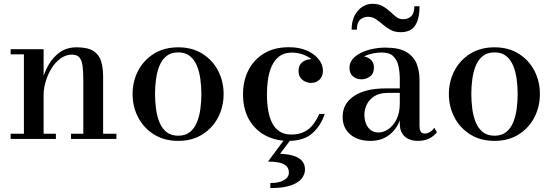

<svg xmlns="http://www.w3.org/2000/svg" viewBox="-20 -712 2837 984"><path d="M203.5 -460V-26.5H266.5V0H34.5V-26.5H102.5V-433.5H34.5V-460ZM508.5 -319.5V-26.5H576.5V0H344V-26.5H407V-303Q407 -345 403.2 -373.8Q399.5 -402.5 387.2 -417.2Q375 -432 349.5 -432Q317 -432 290 -412.2Q263 -392.5 243.8 -361Q224.5 -329.5 214 -293.5Q203.5 -257.5 203.5 -224.5L186 -223Q186 -256.5 196.2 -298.5Q206.5 -340.5 228.8 -379.5Q251 -418.5 286.5 -444Q322 -469.5 373 -469.5Q430.5 -469.5 459.5 -450.2Q488.5 -431 498.5 -397Q508.5 -363 508.5 -319.5Z M893.5 10Q821.5 10 769 -23Q716.5 -56 688 -110.5Q659.5 -165 659.5 -230Q659.5 -295 688 -349.5Q716.5 -404 769 -436.8Q821.5 -469.5 893.5 -469.5Q965 -469.5 1017.2 -436.8Q1069.5 -404 1097.8 -349.5Q1126 -295 1126 -230Q1126 -165 1097.8 -110.5Q1069.5 -56 1017.2 -23Q965 10 893.5 10ZM893.5 -16.5Q930 -16.5 953.2 -35.2Q976.5 -54 989.2 -85.2Q1002 -116.5 1007 -154.5Q1012 -192.5 1012 -230Q1012 -268 1007 -305.8Q1002 -343.5 989.2 -374.8Q976.5 -406 953.2 -424.8Q930 -443.5 893.5 -443.5Q856.5 -443.5 833.2 -424.8Q810 -406 797.2 -374.8Q784.5 -343.5 779.5 -305.8Q774.5 -268 774.5 -230Q774.5 -192.5 779.5 -154.5Q784.5 -116.5 797.2 -85.2Q810 -54 833.2 -35.2Q856.5 -16.5 893.5 -16.5Z M1458 10Q1392 10 1339.5 -18Q1287 -46 1256.2 -99.5Q1225.5 -153 1225.5 -230Q1225.5 -297 1252.8 -351.2Q1280 -405.5 1332.5 -437.8Q1385 -470 1461 -470Q1514.5 -470 1553.5 -452.5Q1592.5 -435 1613.8 -407.5Q1635 -380 1635 -350Q1635 -320 1617.2 -303.5Q1599.5 -287 1574 -287Q1560 -287 1545 -293.5Q1530 -300 1520 -313.5Q1510 -327 1510 -349Q1510 -378 1529.2 -393.2Q1548.5 -408.5 1574 -408.5Q1598 -408.5 1616 -393.8Q1634 -379 1634 -350H1608Q1608 -370.5 1596.2 -387.5Q1584.5 -404.5 1565 -416.8Q1545.5 -429 1522.5 -435.8Q1499.5 -442.5 1477 -442.5Q1436.5 -442.5 1411 -422.8Q1385.5 -403 1371.8 -371.2Q1358 -339.5 1353 -302.5Q1348 -265.5 1348 -230Q1348 -187 1354 -149.2Q1360 -111.5 1374 -83.2Q1388 -55 1412.2 -38.8Q1436.5 -22.5 1473 -22.5Q1511.5 -22.5 1538.5 -36Q1565.5 -49.5 1584.2 -73.5Q1603 -97.5 1616 -128H1644Q1624.5 -68 1580.8 -29Q1537 10 1458 10ZM1365.5 252V226Q1410 226 1435.2 211.2Q1460.5 196.5 1460.5 173Q1460.5 150 1446.5 137.8Q1432.5 125.5 1408.2 120.8Q1384 116 1353.5 116L1441.5 -2.5H1474.5L1415.5 76Q1454.5 77.5 1483 86Q1511.5 94.5 1527.2 111.8Q1543 129 1543 157Q1543 182 1525.5 203.8Q1508 225.5 1469 238.8Q1430 252 1365.5 252Z M2121 10Q2095.5 10 2074.5 0.8Q2053.5 -8.5 2041.2 -28Q2029 -47.5 2029 -78.5V-304.5Q2029 -340.5 2022.5 -372Q2016 -403.5 1996.2 -423.2Q1976.5 -443 1936.5 -443Q1916.5 -443 1893.5 -438.8Q1870.5 -434.5 1850.2 -425.2Q1830 -416 1817 -401Q1804 -386 1804 -364.5H1772Q1772 -391.5 1790.8 -407.8Q1809.5 -424 1832.5 -424Q1857.5 -424 1877 -409Q1896.5 -394 1896.5 -366.5Q1896.5 -335 1876.5 -320.2Q1856.5 -305.5 1832.5 -305.5Q1806.5 -305.5 1788.8 -320.8Q1771 -336 1771 -364.5Q1771 -389.5 1786.8 -408.5Q1802.5 -427.5 1829 -440.8Q1855.5 -454 1888.2 -461Q1921 -468 1955 -468Q2026 -468 2063.8 -444.8Q2101.5 -421.5 2115.8 -384.2Q2130 -347 2130 -304.5V-65.5Q2130 -49.5 2135.5 -38.5Q2141 -27.5 2158.5 -27.5Q2169.5 -27.5 2183.8 -35.8Q2198 -44 2205.5 -57.5L2219 -34.5Q2205.5 -15.5 2180.8 -2.8Q2156 10 2121 10ZM1878.5 10Q1813.5 10 1774.8 -23.2Q1736 -56.5 1736 -113.5Q1736 -180.5 1794.2 -219.8Q1852.5 -259 1959 -259H2075.5V-236H1967.5Q1925.5 -236 1899 -219.2Q1872.5 -202.5 1860 -176.8Q1847.5 -151 1847.5 -124Q1847.5 -99.5 1855.5 -78.8Q1863.5 -58 1879.8 -45.5Q1896 -33 1920 -33Q1945.5 -33 1970.5 -50Q1995.5 -67 2012.2 -100.5Q2029 -134 2029 -183.5H2044.5Q2044.5 -126.5 2024 -82.8Q2003.5 -39 1966.5 -14.5Q1929.5 10 1878.5 10ZM2034 -547Q2003.5 -547 1981.5 -559Q1959.5 -571 1941.8 -586.5Q1924 -602 1906.2 -614Q1888.5 -626 1866.5 -626Q1842.5 -626 1825.8 -611Q1809 -596 1809 -560H1782Q1782 -602.5 1797.5 -632.2Q1813 -662 1837.2 -677.2Q1861.5 -692.5 1888 -692.5Q1919.5 -692.5 1941 -680.5Q1962.5 -668.5 1978.8 -653Q1995 -637.5 2010.5 -625.5Q2026 -613.5 2045.5 -613.5Q2071.5 -613.5 2087.5 -628.8Q2103.5 -644 2103.5 -680H2130Q2130 -633 2119 -603.5Q2108 -574 2086.8 -560.5Q2065.5 -547 2034 -547Z M2514.5 10Q2442.5 10 2390 -23Q2337.5 -56 2309 -110.5Q2280.5 -165 2280.5 -230Q2280.5 -295 2309 -349.5Q2337.5 -404 2390 -436.8Q2442.5 -469.5 2514.5 -469.5Q2586 -469.5 2638.2 -436.8Q2690.5 -404 2718.8 -349.5Q2747 -295 2747 -230Q2747 -165 2718.8 -110.5Q2690.5 -56 2638.2 -23Q2586 10 2514.5 10ZM2514.5 -16.5Q2551 -16.5 2574.2 -35.2Q2597.5 -54 2610.2 -85.2Q2623 -116.5 2628 -154.5Q2633 -192.5 2633 -230Q2633 -268 2628 -305.8Q2623 -343.5 2610.2 -374.8Q2597.5 -406 2574.2 -424.8Q2551 -443.5 2514.5 -443.5Q2477.5 -443.5 2454.2 -424.8Q2431 -406 2418.2 -374.8Q2405.5 -343.5 2400.5 -305.8Q2395.5 -268 2395.5 -230Q2395.5 -192.5 2400.5 -154.5Q2405.5 -116.5 2418.2 -85.2Q2431 -54 2454.2 -35.2Q2477.5 -16.5 2514.5 -16.5Z"/></svg>

Font: Bodoni Moda 9pt Medium
Style: Regular
Weight: 500
Designer: Owen Earl
Foundry: indestructible type
Version: Version 2.005